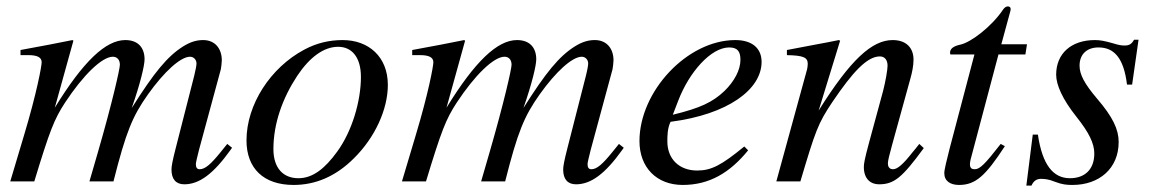

<svg xmlns="http://www.w3.org/2000/svg" viewBox="-20 -566 3595 599"><path d="M704 -105 689 -117 668 -91C638 -54 620 -38 603 -38C595 -38 591 -43 591 -54C591 -58 595 -76 601 -99L669 -350C670 -355 672 -371 672 -378C672 -414 651 -441 614 -441C594 -441 575 -436 551 -421C502 -390 461 -340 391 -229C418 -306 431 -362 431 -381C431 -417 411 -441 371 -441C310 -441 240 -375 151 -230L209 -439L206 -441C151 -430 126 -425 44 -410V-394H69C96 -394 110 -387 110 -372C110 -360 95 -277 55 -144L12 0H87C135 -158 149 -194 183 -246C239 -331 298 -389 332 -389C345 -389 354 -380 354 -364C354 -351 330 -245 286 -93L259 0H334C373 -154 393 -203 442 -272C492 -342 543 -389 573 -389C584 -389 593 -380 593 -368C593 -363 591 -350 586 -330L528 -103C518 -64 515 -47 515 -37C515 -7 529 9 555 9C602 9 646 -24 699 -98Z M1106 -326C1106 -250 1078 -156 1032 -93C993 -39 955 -10 911 -10C864 -10 833 -41 833 -101C833 -180 861 -259 907 -329C947 -389 991 -420 1035 -420C1078 -420 1106 -387 1106 -326ZM1190 -301C1190 -389 1130 -441 1049 -441C1008 -441 968 -432 929 -411C824 -355 749 -240 749 -128C749 -41 802 11 896 11C962 11 1026 -14 1084 -72C1150 -137 1190 -225 1190 -301Z M1926 -105 1911 -117 1890 -91C1860 -54 1842 -38 1825 -38C1817 -38 1813 -43 1813 -54C1813 -58 1817 -76 1823 -99L1891 -350C1892 -355 1894 -371 1894 -378C1894 -414 1873 -441 1836 -441C1816 -441 1797 -436 1773 -421C1724 -390 1683 -340 1613 -229C1640 -306 1653 -362 1653 -381C1653 -417 1633 -441 1593 -441C1532 -441 1462 -375 1373 -230L1431 -439L1428 -441C1373 -430 1348 -425 1266 -410V-394H1291C1318 -394 1332 -387 1332 -372C1332 -360 1317 -277 1277 -144L1234 0H1309C1357 -158 1371 -194 1405 -246C1461 -331 1520 -389 1554 -389C1567 -389 1576 -380 1576 -364C1576 -351 1552 -245 1508 -93L1481 0H1556C1595 -154 1615 -203 1664 -272C1714 -342 1765 -389 1795 -389C1806 -389 1815 -380 1815 -368C1815 -363 1813 -350 1808 -330L1750 -103C1740 -64 1737 -47 1737 -37C1737 -7 1751 9 1777 9C1824 9 1868 -24 1921 -98Z M2096 -252C2130 -341 2198 -418 2255 -418C2283 -418 2290 -403 2290 -379C2290 -348 2271 -312 2240 -282C2203 -247 2165 -229 2079 -208ZM2302 -109C2230 -50 2199 -34 2155 -34C2099 -34 2062 -70 2062 -125C2062 -140 2062 -166 2072 -186C2251 -209 2356 -287 2356 -373C2356 -415 2327 -441 2274 -441C2124 -441 1975 -281 1975 -126C1975 -43 2029 11 2110 11C2193 11 2257 -27 2314 -97Z M2848 -117C2841 -108 2834 -99 2827 -91C2798 -54 2780 -38 2766 -38C2754 -38 2750 -47 2750 -56C2750 -64 2754 -81 2764 -117L2820 -320C2826 -341 2830 -362 2830 -380C2830 -416 2808 -441 2765 -441C2701 -441 2634 -381 2534 -221L2601 -439L2597 -441C2544 -430 2516 -426 2435 -410V-394C2486 -393 2500 -387 2500 -367C2500 -361 2499 -355 2498 -350L2402 0H2477C2524 -158 2532 -181 2577 -248C2640 -341 2685 -390 2725 -390C2740 -390 2749 -379 2749 -361C2749 -349 2743 -313 2735 -282L2691 -120C2677 -68 2675 -55 2675 -45C2675 -7 2697 9 2722 9C2769 9 2794 -11 2862 -104Z M3184 -428H3104L3132 -531C3133 -533 3133 -538 3133 -538C3133 -543 3130 -546 3124 -546C3120 -546 3114 -543 3110 -537C3074 -483 3009 -434 2977 -427C2953 -422 2944 -413 2944 -402C2944 -402 2944 -399 2945 -396H3020L2942 -100C2934 -68 2926 -37 2926 -26C2926 -1 2945 11 2972 11C3024 11 3055 -18 3115 -110L3102 -117C3053 -54 3037 -38 3021 -38C3012 -38 3006 -41 3006 -54C3006 -57 3007 -64 3008 -68L3095 -396H3179Z M3532 -442H3518C3510 -428 3503 -424 3488 -424C3480 -424 3471 -425 3452 -431C3427 -438 3413 -441 3396 -441C3322 -441 3275 -399 3275 -333C3275 -301 3295 -256 3338 -202C3377 -153 3394 -119 3394 -87C3394 -38 3365 -10 3318 -10C3266 -10 3232 -51 3218 -146H3202L3182 13H3198C3205 -3 3216 -8 3227 -8C3238 -8 3252 -7 3271 1C3294 10 3309 11 3326 11C3409 11 3470 -40 3470 -123C3470 -162 3452 -201 3402 -259C3363 -305 3348 -334 3348 -361C3348 -398 3372 -418 3407 -418C3456 -418 3486 -385 3496 -302H3512Z"/></svg>

Font: XITS
Style: Italic
Weight: 400
Italic angle: -16.33°
Designer: MicroPress Inc., with final additions and corrections provided by Coen Hoffman, Elsevier (retired)
Version: Version 1.302